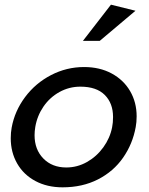

<svg xmlns="http://www.w3.org/2000/svg" viewBox="-20 -791 638 822"><path d="M561 -247Q565 -268 565 -293Q565 -353 537 -401Q509 -449 458 -476.5Q407 -504 340 -504Q265 -504 198.5 -469.5Q132 -435 87.5 -375.5Q43 -316 30 -245Q26 -224 26 -199Q26 -139 53.5 -91Q81 -43 131.5 -16Q182 11 248 11Q333 11 399.5 -23Q466 -57 507 -116Q548 -175 561 -247ZM464 -290Q464 -266 460 -246Q451 -200 422.5 -160.5Q394 -121 352.5 -97.5Q311 -74 264 -74Q203 -74 165.5 -112.5Q128 -151 128 -212Q128 -229 131 -247Q139 -295 166 -334.5Q193 -374 234.5 -397Q276 -420 324 -420Q393 -420 428.5 -384.5Q464 -349 464 -290ZM335 -616H407L560 -745L455 -771Z"/></svg>

Font: Geom
Style: Italic
Weight: 400
Italic angle: -10°
Version: Version 1.102